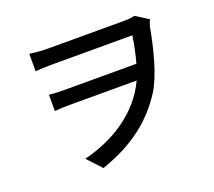

<svg xmlns="http://www.w3.org/2000/svg" viewBox="-124 -864 1204 1078"><g transform="rotate(-20 478.0 -324.5)"><path d="M775 -696C755 -690 729 -689 705 -689H251C211 -689 171 -694 148 -697V-593C172 -595 212 -597 251 -597H727C720 -544 708 -489 694 -439H262C231 -439 200 -441 173 -443V-346C205 -349 231 -350 265 -350H663C586 -182 417 -78 242 -36L320 48C517 -20 637 -118 724 -253C779 -340 815 -490 837 -610C841 -625 846 -638 851 -648Z"/></g></svg>

Font: Kinto Sans Med
Style: Regular
Weight: 500
Designer: Authors: Ryoko NISHIZUKA  (kana & ideographs); Paul D. Hunt (Latin, Greek & Cyrillic); Wenlong ZHANG  (bopomofo); Sandol
Foundry: Adobe Systems Incorporated, ookami Inc.
Version: Version 0.001